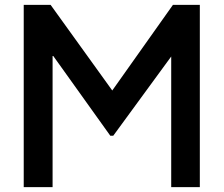

<svg xmlns="http://www.w3.org/2000/svg" viewBox="-20 -765 914 785"><path d="M77 0H195V-540L431 -210H443L680 -534V0H797V-745H687L439 -395L187 -745H77Z"/></svg>

Font: Custom Plus Jakarta Sans SemiBold
Style: Regular
Weight: 600
Designer: Gumpita Rahayu & FullSphere
Foundry: Tokotype & FullSphere
Version: Version 1.001;hotconv 1.0.117;makeotfexe 2.5.65602